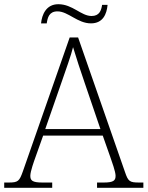

<svg xmlns="http://www.w3.org/2000/svg" viewBox="-23 -892 701 912"><path d="M409 -781C466 -781 484 -825 488 -869H462C458 -842 449 -816 412 -816C362 -816 322 -872 254 -872C196 -872 176 -822 172 -781H199C203 -808 210 -838 250 -838C301 -838 345 -781 409 -781ZM-3 0H225V-25H178C130 -25 121 -35 121 -57C121 -78 139 -127 145 -144L182 -248H465L502 -143C508 -125 526 -77 526 -57C526 -35 517 -25 470 -25H438V0H658V-25H638C593 -25 586 -30 571 -74L348 -714H308L86 -79C69 -31 63 -25 18 -25H-3ZM192 -279 271 -506C288 -555 316 -633 324 -668C337 -624 361 -551 380 -496L454 -279Z"/></svg>

Font: Noto Serif Georgian ExtraLight
Style: Regular
Weight: 200
Designer: Monotype Design Team, Akaki Razmadze
Foundry: Google LLC
Version: Version 2.003